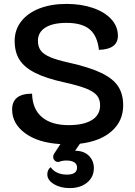

<svg xmlns="http://www.w3.org/2000/svg" viewBox="-20 -729 690 982"><path d="M389 6 364 42Q408 42 434 67Q460 92 460 131Q460 176 426 204.5Q392 233 336 233Q289 233 255.5 212.5Q222 192 222 163Q222 139 239 126Q266 164 323 164Q374 164 374 128Q374 110 359.5 101Q345 92 320 92Q300 92 284 98Q272 102 262 94Q252 86 252 73Q252 65 257 57L289 8Q174 1 108 -48Q42 -97 42 -169Q42 -250 144 -250Q146 -171 194.5 -130Q243 -89 331 -89Q408 -89 450 -115Q492 -141 492 -190Q492 -221 476 -240.5Q460 -260 422 -275.5Q384 -291 312 -307Q216 -328 160.5 -356Q105 -384 80 -423Q55 -462 55 -520Q55 -576 88 -619Q121 -662 181 -685.5Q241 -709 320 -709Q395 -709 455 -688.5Q515 -668 549 -631Q583 -594 583 -546Q583 -477 486 -474Q478 -546 438.5 -579Q399 -612 320 -612Q250 -612 212 -588Q174 -564 174 -520Q174 -490 188.5 -470.5Q203 -451 237 -436.5Q271 -422 335 -408Q437 -385 497 -356.5Q557 -328 583.5 -288.5Q610 -249 610 -190Q610 -110 551 -58Q492 -6 389 6Z"/></svg>

Font: K2D SemiBold
Style: Regular
Weight: 600
Designer: Katatrad Aksorn Co.,Ltd.
Foundry: Cadson Demak Co.,Ltd.
Version: Version 1.000; ttfautohint (v1.6)